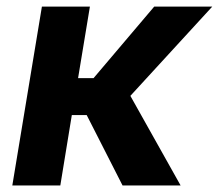

<svg xmlns="http://www.w3.org/2000/svg" viewBox="-20 -566 668 586"><path d="M254.4 -545.9 218.3 -327.6H265.6L450.7 -545.9H627.9L377.9 -273.4L531.2 0H354L244.6 -214.8H199.2L164.1 0H17.6L107.9 -545.9Z"/></svg>

Font: Inter
Style: Bold Italic
Weight: 700
Italic angle: -9.39999°
Designer: Rasmus Andersson
Foundry: rsms
Version: Version 4.001;git-9221beed3